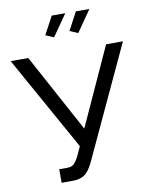

<svg xmlns="http://www.w3.org/2000/svg" viewBox="-98 -990 829 1064"><g transform="rotate(-10 316.0 -458.0)"><path d="M259.8 -797.9 213.9 -817.9 268.1 -918.9H344.2ZM396 -797.9 350.1 -817.9 403.8 -918.9H480ZM161.1 2.9V-73.2H206.1Q229.5 -73.2 241.9 -84Q254.4 -94.7 270 -123L295.9 -179.2L0 -710H99.1L336.9 -271L537.1 -710H631.8L338.9 -80.1Q316.9 -34.2 292 -15.6Q267.1 2.9 225.1 2.9Z"/></g></svg>

Font: Rawline Medium
Style: Regular
Weight: 500
Designer: Matt McInerney, Pablo Impallari, Rodrigo Fuenzalida
Foundry: Matt McInerney, Pablo Impallari, Rodrigo Fuenzalida
Version: Version 4.020;PS 004.020;hotconv 1.0.88;makeotf.lib2.5.64775